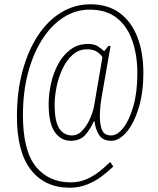

<svg xmlns="http://www.w3.org/2000/svg" viewBox="-20 -734 737 896"><path d="M305 142Q190 142 124.5 59Q59 -24 59 -191Q59 -305 84.5 -400.5Q110 -496 156 -566.5Q202 -637 265 -675.5Q328 -714 402 -714Q484 -714 539 -673Q594 -632 621.5 -560Q649 -488 649 -394Q649 -301 627 -229.5Q605 -158 570.5 -117.5Q536 -77 499 -77Q461 -77 443.5 -102.5Q426 -128 421 -168H418Q402 -132 378 -104.5Q354 -77 310 -77Q264 -77 235.5 -118Q207 -159 207 -248Q207 -295 218 -344Q229 -393 251.5 -435Q274 -477 309 -503Q344 -529 391 -529Q420 -529 438 -517Q456 -505 466 -495L486 -520H496L454 -279Q450 -254 448 -233.5Q446 -213 446 -194Q446 -151 456.5 -126.5Q467 -102 499 -102Q528 -102 556 -138Q584 -174 602.5 -239Q621 -304 621 -392Q621 -475 598 -542.5Q575 -610 526 -649.5Q477 -689 398 -689Q332 -689 275 -652Q218 -615 176 -548.5Q134 -482 110.5 -392.5Q87 -303 87 -197Q87 -31 147 43Q207 117 310 117Q351 117 384.5 102Q418 87 445.5 65Q473 43 494 22L509 43Q485 66 454.5 89Q424 112 386.5 127Q349 142 305 142ZM316 -102Q344 -102 366 -126.5Q388 -151 402 -184.5Q416 -218 420 -245L458 -467Q450 -481 432.5 -492.5Q415 -504 387 -504Q347 -504 318 -477.5Q289 -451 270.5 -410.5Q252 -370 243.5 -326Q235 -282 235 -246Q235 -167 256.5 -134.5Q278 -102 316 -102Z"/></svg>

Font: Noto Serif Ethiopic ExtraCondensed Thin
Style: Regular
Weight: 100
Width: 2
Designer: Monotype Design Team
Foundry: Monotype Imaging Inc.
Version: Version 2.102; ttfautohint (v1.8.4.7-5d5b)